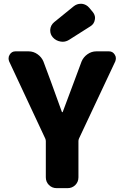

<svg xmlns="http://www.w3.org/2000/svg" viewBox="-20 -1023 647 1017"><path d="M280.3 -26.4Q255.9 -26.4 239.3 -43Q222.7 -59.6 222.7 -84V-275.4Q222.7 -282.2 219.7 -289.1L28.3 -698.2Q25.4 -706.1 25.4 -713.9Q25.4 -724.6 31.2 -733.4Q42 -751 61.5 -751H131.8Q157.2 -751 178.7 -735.8Q200.2 -720.7 210 -697.3L250 -589.8Q257.8 -568.4 307.6 -430.7Q308.6 -428.7 310.5 -428.7Q312.5 -428.7 312.5 -430.7Q319.3 -448.2 372.1 -589.8L412.1 -697.3Q421.9 -720.7 443.4 -735.8Q464.8 -751 490.2 -751H557.6Q577.1 -751 587.9 -733.4Q593.8 -724.6 593.8 -714.8Q593.8 -707 590.8 -698.2L398.4 -289.1Q395.5 -282.2 395.5 -275.4V-84Q395.5 -59.6 378.9 -43Q362.3 -26.4 337.9 -26.4ZM346.7 -812.5Q330.1 -801.8 311.5 -801.8Q306.6 -801.8 301.8 -802.7Q276.4 -806.6 259.8 -825.2Q246.1 -840.8 246.1 -861.3Q246.1 -864.3 246.1 -866.2Q248 -889.6 266.6 -905.3L371.1 -990.2Q387.7 -1002.9 407.2 -1002.9Q410.2 -1002.9 414.1 -1002.9Q437.5 -1000 453.1 -981.4L471.7 -959Q483.4 -944.3 483.4 -927.7Q483.4 -922.9 482.4 -918.9Q478.5 -895.5 459 -883.8Z"/></svg>

Font: Gen Jyuu Gothic Heavy
Style: Bold
Weight: 900
Designer: [Source Han Sans]
Ryoko NISHIZUKA  (kana & ideographs); Paul D. Hunt (Latin, Greek & Cyrillic); Wenlong ZHANG  (bopomofo
Version: Version 1.002.20150607